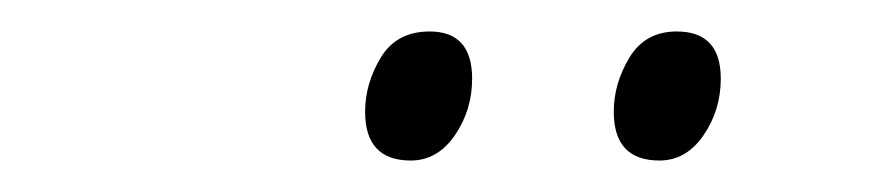

<svg xmlns="http://www.w3.org/2000/svg" viewBox="-20 -741 557 122"><path d="M280 -691Q280 -721 253 -721Q232 -721 222 -704.5Q212 -688 212 -670Q212 -639 241 -639Q258 -639 269 -655Q280 -671 280 -691ZM438 -691Q438 -721 410 -721Q390 -721 380 -704.5Q370 -688 370 -670Q370 -639 399 -639Q416 -639 427 -655Q438 -671 438 -691Z"/></svg>

Font: Noto Sans UI SemiCondensed Light
Style: Italic
Weight: 300
Width: 4
Designer: Monotype Design Team
Foundry: Monotype Imaging Inc.
Version: 1.001